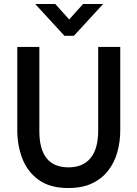

<svg xmlns="http://www.w3.org/2000/svg" viewBox="-20 -936 691 966"><path d="M304 -756 157 -916H258L328 -838L398 -916H499L352 -756ZM67 -281V-700H178V-276Q178 -94 325 -94Q397 -94 435.5 -140.5Q474 -187 474 -280V-700H585V-281Q585 -223 570.5 -171Q556 -119 524.5 -78Q493 -37 443.5 -13.5Q394 10 323 10Q231 10 174.5 -31Q118 -72 92.5 -138Q67 -204 67 -281Z"/></svg>

Font: Haskoy SemiBold
Style: Regular
Weight: 600
Designer: Ertekin Erdin
Foundry: Ertekin Erdin
Version: Version 1.500; ttfautohint (v1.8.3)